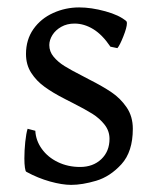

<svg xmlns="http://www.w3.org/2000/svg" viewBox="-20 -489 426 523"><path d="M51.8 -21Q49.3 -22 47.9 -32.2Q46.4 -42.5 46.4 -57.6Q46.4 -79.1 48.8 -102.5Q51.3 -126 55.2 -138.2L76.2 -132.8Q77.6 -106 94 -83.3Q110.4 -60.5 137.7 -47.4Q165 -34.2 198.2 -34.2Q233.4 -34.2 255.9 -55.4Q278.3 -76.7 278.3 -110.8Q278.3 -132.3 264.9 -149.4Q251.5 -166.5 231.7 -179Q211.9 -191.4 177.2 -209L157.2 -219.2Q124.5 -235.8 102.1 -252Q79.6 -268.1 65.2 -290.3Q50.8 -312.5 50.8 -341.8Q50.8 -380.9 71 -409.7Q91.3 -438.5 124.8 -453.6Q158.2 -468.8 195.8 -468.8Q228.5 -468.8 266.8 -458.3Q305.2 -447.8 324.2 -431.2Q325.7 -429.7 325.7 -425.8Q325.7 -414.1 315.9 -389.6Q306.2 -365.2 299.8 -357.9L280.8 -361.8Q258.8 -394.5 233.9 -409.7Q209 -424.8 183.1 -424.8Q162.6 -424.8 147 -416Q131.3 -407.2 122.8 -393.6Q114.3 -379.9 114.3 -366.2Q114.3 -348.6 126 -334.5Q137.7 -320.3 155.3 -309.3Q172.9 -298.3 203.6 -282.7L222.2 -272.9Q259.8 -253.9 283.9 -237.5Q308.1 -221.2 325 -196.5Q341.8 -171.9 341.8 -138.2Q341.8 -75.7 310.8 -41.7Q279.8 -7.8 241.9 3.4Q204.1 14.6 173.8 14.6Q149.4 14.6 116.2 5.4Q83 -3.9 51.8 -21Z"/></svg>

Font: David Libre
Style: Regular
Weight: 400
Version: Version 1.000